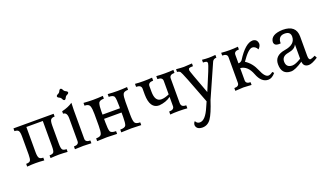

<svg xmlns="http://www.w3.org/2000/svg" viewBox="-84 -1342 3837 2235"><g transform="rotate(-20 1834.5 -224.5)"><path d="M548.8 0Q492.7 -4.4 443.4 -4.9Q393.6 -4.4 337.4 0V-34.2Q376.5 -34.2 388.4 -49.8Q400.4 -65.4 400.4 -126V-437H196.8V-126Q196.8 -71.3 209.7 -52.7Q222.7 -34.2 259.8 -34.2V0Q203.6 -4.9 154.3 -4.9Q104.5 -4.9 47.9 0V-34.2Q90.8 -34.2 101.3 -53.5Q111.8 -72.8 111.8 -126V-347.7Q111.8 -402.8 99.1 -420.7Q86.4 -438.5 49.8 -438.5V-472.7H547.4V-438.5Q512.7 -438.5 499 -421.4Q485.4 -404.3 485.4 -347.7V-126Q485.4 -66.4 498.3 -50.3Q511.2 -34.2 548.8 -34.2Z M721.7 -579.1Q708 -580.6 700 -599.9Q691.9 -619.1 672.6 -627.2Q653.3 -635.3 651.9 -648.9Q653.3 -662.6 672.6 -670.9Q691.9 -679.2 700 -698.2Q708 -717.3 721.7 -718.8Q735.4 -717.3 743.7 -698.2Q752 -679.2 771 -670.9Q790 -662.6 791.5 -648.9Q790 -635.3 771 -627.2Q752 -619.1 743.7 -599.9Q735.4 -580.6 721.7 -579.1ZM843.3 0Q802.2 -2.9 742.7 -3.4Q683.1 -2.9 639.6 0V-34.2Q700.2 -34.2 700.2 -77.1V-360.4Q700.2 -436 650.9 -436V-466.3Q731.9 -484.9 785.6 -522.5Q782.7 -463.4 782.7 -431.6V-77.1Q782.7 -34.2 843.3 -34.2Z M1460.9 0Q1384.3 -3.9 1338.4 -3.9Q1285.6 -3.9 1213.4 0V-34.2Q1272.9 -34.2 1284.2 -59.3Q1295.4 -84.5 1295.4 -161.6V-216.3H1079.1V-170.9Q1079.1 -88.4 1089.8 -61.3Q1100.6 -34.2 1161.6 -34.2V0Q1089.4 -3.9 1036.6 -3.9Q990.2 -3.9 914.6 0V-34.2Q970.2 -34.2 981.7 -61.8Q993.2 -89.4 993.2 -162.1V-307.6Q993.2 -373.5 981.7 -406Q970.2 -438.5 917.5 -438.5V-472.7Q985.4 -467.8 1036.6 -467.8Q1093.8 -467.8 1157.2 -472.7V-438.5Q1100.1 -438.5 1089.6 -406.7Q1079.1 -375 1079.1 -306.6V-269H1295.4V-297.9Q1295.4 -383.3 1285.2 -410.9Q1274.9 -438.5 1217.3 -438.5V-472.7Q1279.8 -467.8 1338.4 -467.8Q1389.2 -467.8 1457 -472.7V-438.5Q1405.3 -438.5 1393.3 -412.4Q1381.3 -386.2 1381.3 -315.9V-162.1Q1381.3 -89.4 1393.3 -61.8Q1405.3 -34.2 1460.9 -34.2Z M2032.2 0Q1986.8 -4.4 1925.3 -4.4Q1863.3 -4.4 1820.3 0V-37.1Q1883.3 -37.1 1883.3 -82V-195.8Q1824.2 -151.4 1737.3 -144Q1622.6 -144 1620.6 -320.3V-394Q1619.1 -439 1556.6 -439V-476.1Q1599.1 -471.7 1661.1 -471.7Q1723.1 -471.7 1768.1 -476.1V-439Q1705.6 -439 1705.6 -394V-326.2Q1705.6 -201.7 1785.6 -201.7Q1826.7 -201.7 1883.3 -227.1V-394Q1883.3 -439 1820.3 -439V-476.1Q1863.3 -471.7 1925.3 -471.7Q1986.8 -471.7 2032.2 -476.1V-439Q1969.2 -439 1969.2 -394V-90.8Q1969.2 -61.5 1984.9 -49.3Q2000.5 -37.1 2032.2 -37.1Z M2122.6 270.5Q2050.3 269 2043.5 213.9Q2044.4 184.6 2063 169.9Q2078.6 203.6 2114.7 204.1Q2183.1 204.1 2241.7 64.5L2270.5 0Q2117.7 -407.2 2102.1 -422.9Q2086.4 -438.5 2064 -438.5V-472.7Q2130.4 -466.8 2159.7 -466.8Q2188 -466.8 2261.2 -472.7V-438.5Q2223.1 -438.5 2213.4 -432.6Q2203.6 -426.8 2203.6 -408.2Q2203.6 -394.5 2314.9 -98.6Q2438 -384.8 2438 -410.2Q2438 -427.7 2425.8 -433.1Q2413.6 -438.5 2385.3 -438.5V-472.7Q2429.2 -467.8 2469.2 -467.8Q2501.5 -467.8 2551.3 -472.7V-438.5Q2515.1 -438.5 2500.5 -409.2Q2472.2 -342.8 2318.8 1Q2269 154.8 2228.5 212.6Q2188 270.5 2122.6 270.5Z M3033.2 9.8Q2948.2 9.8 2904.3 -105.7Q2860.4 -221.2 2770 -229.5V-77.6Q2770 -34.2 2827.6 -34.2V0L2728.5 -5.4Q2676.8 -3.4 2626.5 0V-34.2Q2686 -34.2 2686 -77.6V-395Q2686 -438.5 2623 -438.5V-472.7Q2672.9 -467.8 2723.1 -467.8Q2779.8 -467.8 2830.1 -472.7V-438.5Q2770 -438.5 2770 -395V-288.6Q2797.9 -288.6 2815.9 -309.6Q2924.8 -482.4 3015.1 -482.4Q3070.3 -479.5 3075.7 -421.4Q3075.7 -392.1 3045.4 -361.3Q3020.5 -407.2 2982.4 -407.2Q2934.1 -407.2 2847.2 -279.8Q2925.8 -229.5 2966.1 -132.3Q3006.3 -35.2 3050.8 -35.2Q3073.7 -35.2 3105.5 -59.6L3122.6 -42Q3079.6 9.8 3033.2 9.8Z M3353.5 -50.3Q3392.6 -50.3 3462.9 -93.8V-271.5Q3442.4 -219.2 3359.1 -205.8Q3275.9 -192.4 3275.9 -125.5Q3276.4 -50.3 3353.5 -50.3ZM3535.2 9.8Q3469.2 9.8 3464.8 -56.2Q3367.2 9.8 3315.4 9.8Q3198.7 9.8 3198.7 -120.6Q3198.7 -228.5 3331.3 -249.5Q3463.9 -270.5 3464.4 -367.7Q3464.4 -430.2 3392.6 -430.2Q3317.4 -430.2 3311.5 -352.5Q3311.5 -343.3 3312.5 -339.4Q3299.8 -337.4 3290 -337.4Q3231.9 -337.4 3230.5 -384.8Q3237.3 -474.6 3385.7 -479.5Q3551.8 -479.5 3551.8 -335.4V-98.6Q3551.8 -46.9 3575.2 -46.9Q3590.8 -47.4 3634.8 -68.4L3649.4 -38.6Q3574.2 9.8 3535.2 9.8Z"/></g></svg>

Font: Almanac
Style: Regular
Weight: 400
Designer: Eden's Almanac
Version: Version 3.501;March 28, 2021;FontCreator 13.0.0.2683 64-bit